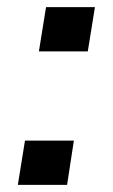

<svg xmlns="http://www.w3.org/2000/svg" viewBox="-20 -518 316 538"><path d="M89 -374 109 -498H246L226 -374ZM30 0 50 -124H187L168 0Z"/></svg>

Font: Nunito Sans 7pt SemiBold
Style: Italic
Weight: 600
Italic angle: -9°
Designer: Vernon Adams
Foundry: Vernon Adams
Version: Version 3.101;gftools[0.9.27]